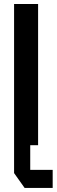

<svg xmlns="http://www.w3.org/2000/svg" viewBox="-20 -720 281 952"><path d="M49.8 -700.2H168.9V0H129.9V122.1H241.2V211.9H102.1L49.8 138.2Z"/></svg>

Font: Cakra Normal
Style: Regular
Weight: 400
Designer: Lucia Kollert, Vojtech Kollert
Foundry: OoM Type
Version: Version 1.000;Glyphs 3.1.1 (3148)